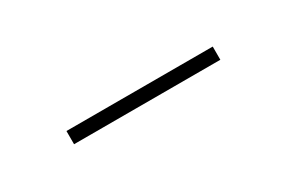

<svg xmlns="http://www.w3.org/2000/svg" viewBox="-9 -790 368 247"><g transform="rotate(-30 175.0 -667.0)"><path d="M66.9 -657.2V-676.8H284.2V-657.2Z"/></g></svg>

Font: Montserrat
Style: Thin
Weight: 250
Designer: Julieta Ulanovsky
Foundry: Julieta Ulanovsky
Version: Version 1.000;PS 002.000;hotconv 1.0.70;makeotf.lib2.5.58329